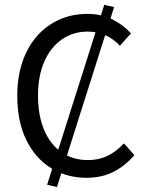

<svg xmlns="http://www.w3.org/2000/svg" viewBox="-20 -726 611 797"><path d="M216.3 50.6 175.6 40.9 412.8 -706.1 453.5 -696.5ZM339 12Q256.8 12 191.6 -28.4Q126.5 -68.7 89.1 -145Q51.7 -221.3 51.7 -327.7Q51.7 -406.9 73.4 -470Q95 -533.2 134.8 -577.5Q174.5 -621.9 227.4 -645.1Q280.2 -668.3 342.6 -668.3Q402.3 -668.3 448.5 -644.4Q494.8 -620.5 523.5 -587.3L477.7 -536Q451.9 -564.3 418.5 -579.5Q385.1 -594.8 344.4 -594.8Q283.1 -594.8 236.6 -562.3Q190.1 -529.8 164 -470.4Q137.8 -411.1 137.8 -329.5Q137.8 -246.8 163.2 -186.7Q188.5 -126.7 235.1 -94.1Q281.8 -61.5 344.7 -61.5Q391 -61.5 427.3 -79.5Q463.5 -97.5 494.4 -130.9L537.9 -82Q499.1 -37.2 450.8 -12.6Q402.6 12 339 12Z"/></svg>

Font: Source Sans 3 VF
Style: Regular
Weight: 200
Designer: Paul D. Hunt
Foundry: Adobe
Version: Version 3.046;hotconv 1.0.118;makeotfexe 2.5.65603